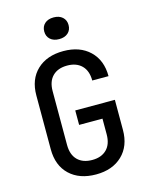

<svg xmlns="http://www.w3.org/2000/svg" viewBox="-138 -1032 876 1128"><g transform="rotate(-15 300.0 -468.0)"><path d="M304 10Q203 10 143.5 -46.5Q84 -103 84 -202V-529Q84 -627 143.5 -683.5Q203 -740 304 -740Q404 -740 463.5 -683Q523 -626 523 -529H424Q424 -588 392 -620Q360 -652 304 -652Q247 -652 215 -620Q183 -588 183 -529V-202Q183 -142 215 -110Q247 -78 304 -78Q360 -78 392 -110Q424 -142 424 -202V-297H282V-385H523V-202Q523 -104 463.5 -47Q404 10 304 10ZM300 -814Q266 -814 246 -832Q226 -850 226 -880Q226 -910 246 -928Q266 -946 300 -946Q334 -946 354 -928Q374 -910 374 -880Q374 -850 354 -832Q334 -814 300 -814Z"/></g></svg>

Font: JetBrainsMono NFM Medium
Style: Regular
Weight: 500
Monospace: yes
Designer: Philipp Nurullin, Konstantin Bulenkov
Foundry: JetBrains
Version: Version 2.304; ttfautohint (v1.8.4.7-5d5b);Nerd Fonts 3.3.0